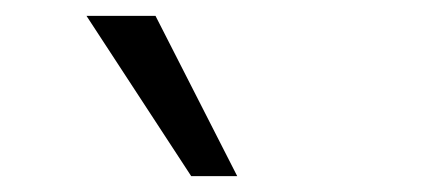

<svg xmlns="http://www.w3.org/2000/svg" viewBox="-20 -773 540 242"><path d="M221 -551 89 -753H176L279 -551Z"/></svg>

Font: Mulish ExtraLight
Style: Regular
Weight: 400
Version: Version 3.603